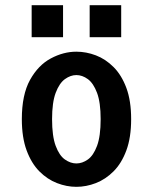

<svg xmlns="http://www.w3.org/2000/svg" viewBox="-20 -712 590 743"><path d="M275.5 11Q238 11 200.5 -3.5Q163 -18 132.2 -49Q101.5 -80 83 -130Q64.5 -180 64.5 -251Q64.5 -345.5 96.2 -402.8Q128 -460 176.8 -486Q225.5 -512 275.5 -512Q313.5 -512 351 -497.8Q388.5 -483.5 419.5 -452.5Q450.5 -421.5 469 -371.8Q487.5 -322 487.5 -251Q487.5 -180 469 -130Q450.5 -80 419.5 -49Q388.5 -18 351 -3.5Q313.5 11 275.5 11ZM275.5 -79.5Q298.5 -79.5 320 -94.8Q341.5 -110 355.5 -147.5Q369.5 -185 369.5 -251Q369.5 -315.5 355.5 -352.8Q341.5 -390 320 -405.8Q298.5 -421.5 275.5 -421.5Q253 -421.5 231.2 -405.8Q209.5 -390 195.5 -352.8Q181.5 -315.5 181.5 -251Q181.5 -185 195.5 -147.5Q209.5 -110 231.2 -94.8Q253 -79.5 275.5 -79.5ZM102.5 -692H224V-568H102.5ZM327 -692H449V-568H327Z"/></svg>

Font: Trispace SemiCondensed Medium
Style: Regular
Weight: 500
Width: 4
Designer: Tyler Finck
Foundry: Etcetera Type Company
Version: Version 1.210; ttfautohint (v1.8.3)